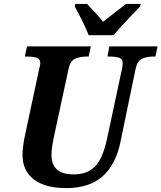

<svg xmlns="http://www.w3.org/2000/svg" viewBox="-20 -951 825 981"><path d="M318 10Q210 10 152.5 -34.5Q95 -79 95 -160Q95 -177 98.5 -205.5Q102 -234 106 -252L179 -593Q186 -621 186 -628Q186 -650 167 -656Q148 -662 119 -662H107L118 -714H444L433 -662H421Q390 -662 365 -651.5Q340 -641 331 -602L255 -250Q251 -231 247 -206Q243 -181 243 -160Q243 -60 355 -60Q410 -60 444 -83Q478 -106 496.5 -146.5Q515 -187 526 -238L603 -598Q607 -618 607 -628Q607 -650 588.5 -656Q570 -662 541 -662H529L539 -714H785L774 -662H762Q732 -662 707 -651.5Q682 -641 673 -600L594 -219Q570 -108 503 -49Q436 10 318 10ZM433 -771Q425 -792 412.5 -819Q400 -846 386 -872.5Q372 -899 362 -918L365 -931H425Q441 -914 466 -887Q491 -860 507 -840Q532 -860 567 -887.5Q602 -915 624 -931H699L696 -918Q678 -899 653.5 -873.5Q629 -848 604.5 -821.5Q580 -795 561 -771Z"/></svg>

Font: Noto Serif SemiCondensed
Style: Bold Italic
Weight: 700
Width: 4
Italic angle: -12°
Designer: Monotype Design Team
Foundry: Monotype Imaging Inc.
Version: Version 2.014